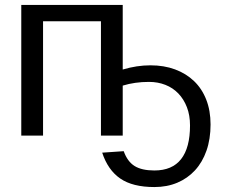

<svg xmlns="http://www.w3.org/2000/svg" viewBox="-20 -548 910 776"><path d="M476 -528V-267Q533 -284 588 -284Q643 -284 687.5 -267.5Q732 -251 764 -220.5Q796 -190 813.5 -145.5Q831 -101 831 -45Q831 14 814.5 61Q798 108 768 140.5Q738 173 696.5 190.5Q655 208 604 208Q516 208 466 173.5Q416 139 393 69L480 63Q495 105 524 123Q553 141 604 141Q676 141 712 95Q748 49 748 -41Q748 -82 735.5 -114.5Q723 -147 701 -170Q679 -193 648.5 -205Q618 -217 582 -217Q525 -217 476 -202V0H388V-462H154V0H66V-528Z"/></svg>

Font: Libra Sans
Style: Regular
Weight: 400
Foundry: Context Ltd
Version: Version 1.000; ttfautohint (v1.3)